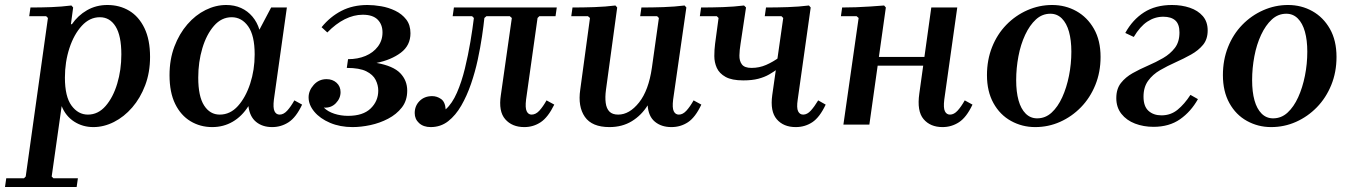

<svg xmlns="http://www.w3.org/2000/svg" viewBox="-77 -499 5412 769"><path d="M-57 250 -52 215H19L26 208L115 -427L108 -434H40L45 -469Q88 -469 128.5 -470.5Q169 -472 209 -477L216 -469L207 -402H211Q235 -437 271.5 -458Q308 -479 353 -479Q402 -479 440.5 -456Q479 -433 501.5 -386.5Q524 -340 524 -271Q524 -209 504.5 -157.5Q485 -106 452.5 -68.5Q420 -31 379.5 -10.5Q339 10 297 10Q254 10 220 -12Q186 -34 170 -74L130 208L137 215H235L230 250ZM183 -188Q183 -112 209.5 -76Q236 -40 275 -40Q316 -40 346 -74.5Q376 -109 392.5 -164Q409 -219 409 -281Q409 -356 386 -393Q363 -430 323 -430Q282 -430 250.5 -395.5Q219 -361 201 -306Q183 -251 183 -188Z M602 -198Q602 -261 621.5 -312.5Q641 -364 673.5 -401.5Q706 -439 746.5 -459Q787 -479 829 -479Q862 -479 888.5 -467Q915 -455 934 -432.5Q953 -410 962 -380L1009 -469H1072L1020 -100Q1016 -67 1022.5 -53.5Q1029 -40 1043 -40Q1059 -40 1073.5 -56Q1088 -72 1102 -97L1133 -80Q1109 -29 1079 -9.5Q1049 10 1013 10Q974 10 948.5 -11Q923 -32 918 -74Q892 -33 855 -11.5Q818 10 773 10Q725 10 686 -13.5Q647 -37 624.5 -83Q602 -129 602 -198ZM717 -188Q717 -113 740.5 -76.5Q764 -40 803 -40Q845 -40 876 -74.5Q907 -109 925 -164Q943 -219 943 -281Q943 -357 917 -393.5Q891 -430 851 -430Q810 -430 780 -395.5Q750 -361 733.5 -306Q717 -251 717 -188Z M1431 -247Q1498 -235 1526 -206Q1554 -177 1554 -136Q1554 -96 1532.5 -68.5Q1511 -41 1477.5 -23.5Q1444 -6 1406.5 2Q1369 10 1335 10Q1285 10 1245 -7Q1205 -24 1182 -51.5Q1159 -79 1159 -109Q1159 -136 1179.5 -159Q1200 -182 1231 -182Q1255 -182 1271 -167.5Q1287 -153 1287 -130Q1287 -105 1268 -85.5Q1249 -66 1220 -68Q1236 -52 1262 -43.5Q1288 -35 1317 -35Q1377 -35 1407.5 -64.5Q1438 -94 1438 -136Q1438 -158 1427.5 -179Q1417 -200 1390 -213.5Q1363 -227 1312 -227L1317 -262Q1356 -262 1387 -275Q1418 -288 1436.5 -312.5Q1455 -337 1455 -369Q1455 -401 1435.5 -420.5Q1416 -440 1376 -440Q1340 -440 1304 -422Q1268 -404 1234 -369L1211 -390Q1245 -432 1290.5 -455.5Q1336 -479 1395 -479Q1420 -479 1449.5 -474Q1479 -469 1506 -456Q1533 -443 1550 -421Q1567 -399 1567 -366Q1567 -317 1528.5 -288Q1490 -259 1431 -247Z M1648 10Q1619 10 1601.5 -6Q1584 -22 1584 -46Q1584 -75 1603.5 -94.5Q1623 -114 1654 -114Q1673 -114 1689.5 -102.5Q1706 -91 1708 -61Q1734 -84 1753 -127.5Q1772 -171 1785 -224.5Q1798 -278 1807 -331.5Q1816 -385 1821 -427L1814 -434H1736L1741 -469H2153L2148 -434H2083L2076 -427L2030 -100Q2026 -67 2032.5 -53.5Q2039 -40 2052 -40Q2069 -40 2083.5 -56Q2098 -72 2112 -97L2143 -80Q2118 -29 2088.5 -9.5Q2059 10 2023 10Q1974 10 1946.5 -21.5Q1919 -53 1929 -118L1973 -427L1965 -434H1871L1863 -427Q1860 -397 1853.5 -353Q1847 -309 1836.5 -260Q1826 -211 1809.5 -163Q1793 -115 1770.5 -76Q1748 -37 1718 -13.5Q1688 10 1648 10Z M2701 -97 2732 -80Q2708 -29 2678.5 -9.5Q2649 10 2612 10Q2572 10 2546 -11.5Q2520 -33 2517 -77Q2492 -37 2453.5 -13.5Q2415 10 2364 10Q2294 10 2265.5 -31Q2237 -72 2247 -140L2286 -427L2278 -434H2211L2216 -469Q2258 -469 2303 -470.5Q2348 -472 2388 -477L2395 -469L2350 -139Q2346 -110 2349 -87Q2352 -64 2364 -52Q2376 -40 2399 -40Q2444 -40 2482.5 -88.5Q2521 -137 2534 -228L2562 -427L2555 -434H2487L2492 -469Q2535 -469 2580 -470.5Q2625 -472 2665 -477L2672 -469L2619 -100Q2615 -67 2621.5 -53.5Q2628 -40 2642 -40Q2658 -40 2672.5 -56Q2687 -72 2701 -97Z M3110 10Q3061 10 3034 -21.5Q3007 -53 3016 -118L3060 -427L3053 -434H2986L2991 -469Q3033 -469 3078 -470.5Q3123 -472 3163 -477L3170 -469L3118 -100Q3113 -67 3119.5 -53.5Q3126 -40 3140 -40Q3156 -40 3170.5 -56Q3185 -72 3200 -97L3230 -80Q3206 -29 3176.5 -9.5Q3147 10 3110 10ZM2900 -177Q2854 -177 2829 -191Q2804 -205 2794 -227Q2784 -249 2784 -274.5Q2784 -300 2787 -323L2801 -427L2794 -434H2726L2731 -469Q2774 -469 2818.5 -470.5Q2863 -472 2903 -477L2911 -469L2889 -323Q2885 -299 2884.5 -277Q2884 -255 2894.5 -241Q2905 -227 2933 -227Q2964 -227 2991.5 -239Q3019 -251 3045 -270L3039 -224Q3023 -212 3004 -201Q2985 -190 2960 -183.5Q2935 -177 2900 -177Z M3301 0 3362 -427 3354 -434H3291L3296 -469Q3322 -469 3351 -470Q3380 -471 3409 -473Q3438 -475 3464 -477L3471 -469L3405 0ZM3399 -236 3404 -271H3696L3691 -236ZM3787 -97 3818 -80Q3794 -29 3764 -9.5Q3734 10 3698 10Q3649 10 3622 -22Q3595 -54 3605 -124L3653 -469H3757L3705 -100Q3701 -67 3707.5 -53.5Q3714 -40 3728 -40Q3744 -40 3758.5 -56Q3773 -72 3787 -97Z M4137 -479Q4190 -479 4234 -454.5Q4278 -430 4304.5 -383.5Q4331 -337 4331 -271Q4331 -210 4310 -158.5Q4289 -107 4252.5 -69.5Q4216 -32 4169 -11Q4122 10 4069 10Q4017 10 3972.5 -14.5Q3928 -39 3902 -86Q3876 -133 3876 -198Q3876 -259 3896.5 -310.5Q3917 -362 3953.5 -399.5Q3990 -437 4037.5 -458Q4085 -479 4137 -479ZM4077 -25Q4110 -25 4135 -48Q4160 -71 4177.5 -109.5Q4195 -148 4204.5 -195.5Q4214 -243 4214 -292Q4214 -338 4204.5 -372Q4195 -406 4176 -425Q4157 -444 4130 -444Q4097 -444 4072 -421Q4047 -398 4029 -359.5Q4011 -321 4002 -273.5Q3993 -226 3993 -178Q3993 -131 4002.5 -97Q4012 -63 4031 -44Q4050 -25 4077 -25Z M4543 9Q4503 9 4469 -4Q4435 -17 4414.5 -43Q4394 -69 4394 -106Q4394 -143 4412.5 -166.5Q4431 -190 4459.5 -206Q4488 -222 4520.5 -236Q4553 -250 4581.5 -266.5Q4610 -283 4628.5 -307Q4647 -331 4647 -369Q4647 -402 4630.5 -417Q4614 -432 4582 -432Q4548 -432 4518.5 -412.5Q4489 -393 4464 -351L4430 -367Q4459 -420 4505 -449.5Q4551 -479 4617 -479Q4656 -479 4688.5 -468Q4721 -457 4740.5 -434.5Q4760 -412 4760 -377Q4760 -342 4741.5 -319.5Q4723 -297 4693.5 -280.5Q4664 -264 4631.5 -249.5Q4599 -235 4569.5 -218Q4540 -201 4521.5 -175.5Q4503 -150 4503 -112Q4503 -73 4523 -55Q4543 -37 4575 -37Q4612 -37 4639.5 -59.5Q4667 -82 4691 -119L4721 -102Q4693 -52 4649.5 -21.5Q4606 9 4543 9Z M5082 -479Q5135 -479 5179 -454.5Q5223 -430 5249.5 -383.5Q5276 -337 5276 -271Q5276 -210 5255 -158.5Q5234 -107 5197.5 -69.5Q5161 -32 5114 -11Q5067 10 5014 10Q4962 10 4917.5 -14.5Q4873 -39 4847 -86Q4821 -133 4821 -198Q4821 -259 4841.5 -310.5Q4862 -362 4898.5 -399.5Q4935 -437 4982.5 -458Q5030 -479 5082 -479ZM5022 -25Q5055 -25 5080 -48Q5105 -71 5122.5 -109.5Q5140 -148 5149.5 -195.5Q5159 -243 5159 -292Q5159 -338 5149.5 -372Q5140 -406 5121 -425Q5102 -444 5075 -444Q5042 -444 5017 -421Q4992 -398 4974 -359.5Q4956 -321 4947 -273.5Q4938 -226 4938 -178Q4938 -131 4947.5 -97Q4957 -63 4976 -44Q4995 -25 5022 -25Z"/></svg>

Font: Brygada 1918 SemiBold
Style: Italic
Weight: 600
Italic angle: -8°
Designer: Mateusz Machalski | Borys Kosmynka | Przemek Hoffer
Foundry: NIEPODLEGLA 2018
Version: Version 3.006